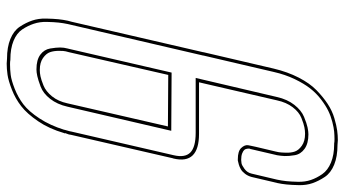

<svg xmlns="http://www.w3.org/2000/svg" viewBox="-248 -587 1030 574"><g transform="rotate(90 267.0 -300.0)"><path d="M358 -287 204 -288 136 9Q135 13 133.5 18.5Q132 24 132 39Q132 54 136 65.5Q140 77 153.5 86.5Q167 96 189 96H190Q198 96 208 94Q218 92 235.5 85Q253 78 268 59.5Q283 41 289 13ZM416 -536Q418 -546 419 -550L433 -609Q434 -613 435 -618.5Q436 -624 436.5 -639.5Q437 -655 433 -666.5Q429 -678 415.5 -687.5Q402 -697 380 -697H379Q371 -697 360.5 -695Q350 -693 332.5 -686Q315 -679 300.5 -660Q286 -641 280 -613L230 -397L226 -380H354H376H378H380Q472 -380 454 -304L453 -301L383 3Q383 5 382 9Q381 13 379.5 16Q378 19 378 22H379V23H378Q365 68 342.5 101Q320 134 297.5 151.5Q275 169 248 179.5Q221 190 203.5 192.5Q186 195 170 195L155 194Q121 194 96.5 184Q72 174 60 156Q48 138 41.5 119Q35 100 35.5 77.5Q36 55 37.5 40.5Q39 26 42 12L45 1L136 -392V-393L185 -603Q195 -645 212 -678Q229 -711 249.5 -731Q270 -751 290.5 -764.5Q311 -778 333 -784.5Q355 -791 370 -793Q385 -795 399 -795L413 -794Q448 -794 472.5 -784Q497 -774 509 -756Q521 -738 527.5 -719.5Q534 -701 533.5 -678.5Q533 -656 531.5 -641.5Q530 -627 527 -613L524 -601L509 -537Q506 -526 499.5 -517.5Q493 -509 486 -505Q479 -501 472 -499Q465 -497 460 -496H456Q432 -496 422.5 -506Q413 -516 414 -526ZM371 -297 299 13Q292 44 275.5 65Q259 86 239 93.5Q219 101 207.5 103.5Q196 106 188 106H187Q159 106 143.5 94.5Q128 83 125 65Q122 47 122 35.5Q122 24 125 13Q126 10 126 9L197 -298ZM426 -536V-535Q425 -533 424.5 -531.5Q424 -530 424.5 -524.5Q425 -519 428 -515.5Q431 -512 438.5 -509Q446 -506 458 -506Q462 -506 468 -507Q474 -508 485 -516Q496 -524 499 -537L517 -613Q520 -627 521.5 -641Q523 -655 523.5 -676Q524 -697 518 -714.5Q512 -732 500.5 -748.5Q489 -765 466 -774.5Q443 -784 411 -784H410H409Q405 -785 396 -785Q385 -785 373.5 -784Q362 -783 344.5 -778.5Q327 -774 311.5 -766.5Q296 -759 277.5 -745Q259 -731 244.5 -712.5Q230 -694 216.5 -666Q203 -638 195 -603L146 -393Q146 -392 146 -392L52 12Q49 26 47.5 40Q46 54 45.5 75Q45 96 51 114Q57 132 68 148.5Q79 165 102 174.5Q125 184 158 184H159Q164 185 172 185Q188 185 204 183Q220 181 245.5 171Q271 161 292 145Q313 129 334 97Q355 65 368 23V22Q369 18 371 11.5Q373 5 373 3L444 -304Q452 -338 436 -354Q420 -370 377 -370H213L270 -613Q277 -644 293.5 -665Q310 -686 329.5 -694Q349 -702 361 -704.5Q373 -707 381 -707H382Q409 -707 425 -695.5Q441 -684 444 -666Q447 -648 446.5 -636Q446 -624 444 -613Q443 -610 443 -609Z"/></g></svg>

Font: Soda Fountain
Style: OutlineOblique
Weight: 400
Version: Version 1.0